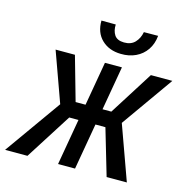

<svg xmlns="http://www.w3.org/2000/svg" viewBox="-142 -822 903 923"><g transform="rotate(15 309.5 -360.0)"><path d="M181.2 -230 73.7 -528.3H169.9L231.9 -309.6H324.2L296.9 -230ZM224.6 -234.9 75.2 0H-36.1L180.2 -304.2ZM403.8 -528.3 312 0H227.5L319.3 -528.3ZM654.8 -528.3 443.8 -230H324.2L324.7 -309.6H409.7L547.9 -528.3ZM469.2 0 397.5 -243.7 459.5 -305.7 569.8 0ZM461.9 -719.2 532.7 -719.7Q528.8 -678.7 508.5 -649.2Q488.3 -619.6 455.3 -604Q422.4 -588.4 381.3 -589.4Q322.3 -590.3 285.9 -625.5Q249.5 -660.6 250.5 -720.2L321.8 -719.7Q320.3 -688.5 334 -667.7Q347.7 -647 381.8 -646.5Q416.5 -646 436.3 -666.7Q456.1 -687.5 461.9 -719.2Z"/></g></svg>

Font: Roboto Condensed
Style: Italic
Weight: 400
Italic angle: -12°
Designer: Christian Robertson
Foundry: Google
Version: Version 3.0